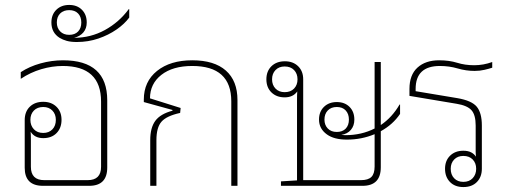

<svg xmlns="http://www.w3.org/2000/svg" viewBox="-20 -752 2059 777"><path d="M154 0Q80 0 80 -73V-266Q80 -300 100.5 -320Q121 -340 155 -340Q188 -340 208.5 -320Q229 -300 229 -267Q229 -234 209 -213.5Q189 -193 155 -193Q120 -193 104 -219Q105 -206 105 -183V-77Q105 -23 159 -23H335Q389 -23 389 -77V-341Q389 -485 234 -485Q191 -485 147 -472Q103 -459 64 -433V-460Q99 -483 144 -495.5Q189 -508 235 -508Q414 -508 414 -346V-74Q414 0 341 0ZM155 -214Q178 -214 192 -228.5Q206 -243 206 -267Q206 -290 192 -304.5Q178 -319 155 -319Q131 -319 117 -304.5Q103 -290 103 -267Q103 -244 117 -229Q131 -214 155 -214Z M291 -582Q267 -582 250.5 -586.5Q234 -591 221 -599Q188 -620 188 -661Q188 -693 208 -712.5Q228 -732 260 -732Q292 -732 311.5 -712.5Q331 -693 331 -661Q331 -637 317.5 -621Q304 -605 280 -599Q347 -599 404.5 -630.5Q462 -662 501 -715H503V-681Q484 -655 451.5 -632.5Q419 -610 378 -596Q337 -582 291 -582ZM260 -611Q283 -611 296 -624.5Q309 -638 309 -661Q309 -684 296 -697.5Q283 -711 260 -711Q237 -711 223.5 -697.5Q210 -684 210 -661Q210 -639 223.5 -625Q237 -611 260 -611Z M588 0V-185Q588 -235 608.5 -263Q629 -291 678 -304V-307L562 -339V-349Q562 -422 615.5 -465Q669 -508 758 -508Q847 -508 894 -466.5Q941 -425 941 -347V0H916V-342Q916 -485 758 -485Q679 -485 633 -449Q587 -413 587 -354L711 -315L709 -295Q654 -283 633.5 -259.5Q613 -236 613 -185V0Z M1117 0V-18L1182 -22V-347Q1182 -370 1183 -382Q1166 -358 1132 -358Q1099 -358 1078.5 -378Q1058 -398 1058 -431Q1058 -464 1078.5 -484Q1099 -504 1133 -504Q1166 -504 1186.5 -484Q1207 -464 1207 -431V-23H1441Q1470 -23 1483 -36Q1496 -49 1496 -78V-209Q1443 -187 1384 -187Q1332 -187 1303 -208Q1271 -231 1271 -268Q1271 -300 1291 -319.5Q1311 -339 1343 -339Q1375 -339 1394.5 -319.5Q1414 -300 1414 -268Q1414 -243 1400 -226.5Q1386 -210 1361 -206Q1369 -205 1378 -205Q1443 -205 1496 -232V-501H1521V-246Q1567 -277 1597 -329H1599V-291Q1570 -248 1521 -221V-75Q1521 0 1447 0ZM1132 -379Q1156 -379 1170 -393.5Q1184 -408 1184 -431Q1184 -454 1170 -468.5Q1156 -483 1132 -483Q1109 -483 1095 -468.5Q1081 -454 1081 -431Q1081 -408 1095 -393.5Q1109 -379 1132 -379ZM1343 -218Q1366 -218 1379 -231.5Q1392 -245 1392 -268Q1392 -291 1379 -305Q1366 -319 1343 -319Q1320 -319 1306.5 -305Q1293 -291 1293 -268Q1293 -246 1306.5 -232Q1320 -218 1343 -218Z M1855 5Q1821 5 1801 -15.5Q1781 -36 1781 -69Q1781 -102 1801.5 -122Q1822 -142 1855 -142Q1874 -142 1886.5 -135.5Q1899 -129 1906 -118Q1905 -126 1905 -135Q1905 -144 1905 -153V-244Q1905 -287 1888 -306Q1871 -325 1828 -332L1637 -364V-392Q1637 -449 1669.5 -478.5Q1702 -508 1757 -508Q1798 -508 1830 -498Q1862 -488 1899 -488Q1936 -488 1972 -501V-478Q1960 -474 1941 -469.5Q1922 -465 1901 -465Q1866 -465 1832 -475Q1798 -485 1760 -485Q1662 -485 1662 -392V-383L1830 -355Q1889 -345 1909.5 -320Q1930 -295 1930 -244V-69Q1930 -36 1910 -15.5Q1890 5 1855 5ZM1855 -16Q1879 -16 1893 -31Q1907 -46 1907 -69Q1907 -92 1893 -106.5Q1879 -121 1855 -121Q1832 -121 1818 -106.5Q1804 -92 1804 -69Q1804 -45 1818 -30.5Q1832 -16 1855 -16Z"/></svg>

Font: Noto Sans Thai Looped UI Thin
Style: Regular
Weight: 100
Designer: Cadson Demak Team
Foundry: Cadson Demak Co., Ltd.
Version: Version 1.000; ttfautohint (v1.8.4.7-5d5b)